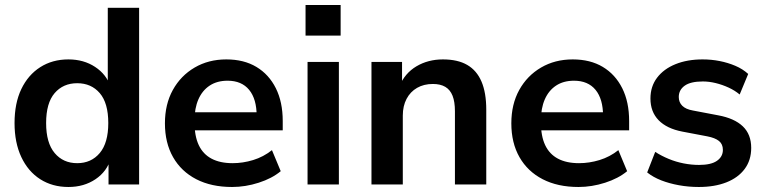

<svg xmlns="http://www.w3.org/2000/svg" viewBox="-20 -736 3052 766"><path d="M253 10Q189 10 140.5 -21Q92 -52 65 -109.5Q38 -167 38 -245Q38 -324 65 -380.5Q92 -437 140.5 -468Q189 -499 253 -499Q314 -499 359.5 -469Q405 -439 421 -390H410V-705H535V0H413V-104H422Q407 -52 361 -21Q315 10 253 10ZM288 -85Q344 -85 378 -125.5Q412 -166 412 -245Q412 -325 378 -364.5Q344 -404 288 -404Q232 -404 198 -364.5Q164 -325 164 -245Q164 -166 198 -125.5Q232 -85 288 -85Z M906 10Q823 10 763 -21Q703 -52 670.5 -109Q638 -166 638 -244Q638 -320 669.5 -377Q701 -434 756.5 -466.5Q812 -499 883 -499Q953 -499 1003 -469Q1053 -439 1080.5 -384Q1108 -329 1108 -253V-216H739V-288H1020L1004 -273Q1004 -341 974 -377.5Q944 -414 888 -414Q846 -414 816.5 -394.5Q787 -375 771.5 -339.5Q756 -304 756 -255V-248Q756 -193 773 -157Q790 -121 824 -103Q858 -85 908 -85Q949 -85 990 -97.5Q1031 -110 1065 -137L1100 -53Q1065 -24 1012 -7Q959 10 906 10Z M1199 -594V-716H1339V-594ZM1207 0V-489H1332V0Z M1462 0V-489H1584V-391H1573Q1595 -444 1641.5 -471.5Q1688 -499 1747 -499Q1806 -499 1844 -477Q1882 -455 1901 -410.5Q1920 -366 1920 -298V0H1795V-292Q1795 -330 1785.5 -354Q1776 -378 1756.5 -389.5Q1737 -401 1707 -401Q1671 -401 1644 -385.5Q1617 -370 1602 -341.5Q1587 -313 1587 -275V0Z M2288 10Q2205 10 2145 -21Q2085 -52 2052.5 -109Q2020 -166 2020 -244Q2020 -320 2051.5 -377Q2083 -434 2138.5 -466.5Q2194 -499 2265 -499Q2335 -499 2385 -469Q2435 -439 2462.5 -384Q2490 -329 2490 -253V-216H2121V-288H2402L2386 -273Q2386 -341 2356 -377.5Q2326 -414 2270 -414Q2228 -414 2198.5 -394.5Q2169 -375 2153.5 -339.5Q2138 -304 2138 -255V-248Q2138 -193 2155 -157Q2172 -121 2206 -103Q2240 -85 2290 -85Q2331 -85 2372 -97.5Q2413 -110 2447 -137L2482 -53Q2447 -24 2394 -7Q2341 10 2288 10Z M2768 10Q2727 10 2688.5 3Q2650 -4 2618 -16.5Q2586 -29 2562 -48L2594 -130Q2619 -114 2648 -102Q2677 -90 2708 -84Q2739 -78 2769 -78Q2817 -78 2840.5 -94.5Q2864 -111 2864 -138Q2864 -161 2848.5 -173.5Q2833 -186 2802 -192L2702 -211Q2640 -223 2607.5 -256.5Q2575 -290 2575 -343Q2575 -391 2601.5 -426Q2628 -461 2675 -480Q2722 -499 2783 -499Q2818 -499 2851 -492.5Q2884 -486 2913.5 -473.5Q2943 -461 2965 -441L2931 -359Q2912 -375 2887 -386.5Q2862 -398 2835.5 -404.5Q2809 -411 2784 -411Q2735 -411 2711.5 -394Q2688 -377 2688 -349Q2688 -328 2702 -314Q2716 -300 2745 -295L2845 -276Q2910 -264 2943.5 -232Q2977 -200 2977 -146Q2977 -97 2951 -62Q2925 -27 2878 -8.5Q2831 10 2768 10Z"/></svg>

Font: Nunito Sans 12pt ExtraLight
Style: Bold
Weight: 700
Version: Version 3.101;gftools[0.9.27]